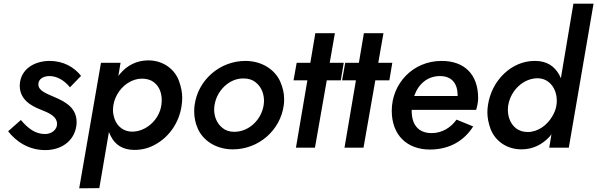

<svg xmlns="http://www.w3.org/2000/svg" viewBox="-20 -800 3235 1040"><path d="M93 -150 24 -89C64 -37 132 13 225 13C323 13 391 -47 395 -134C395 -135 395 -137 395 -138C395 -213 340 -247 273 -275C227 -295 188 -310 188 -342C188 -343 188 -344 188 -345C188 -370 213 -388 248 -388C291 -388 331 -362 359 -327L419 -389C382 -436 324 -470 249 -470C168 -470 91 -427 87 -340C87 -339 87 -337 87 -336C87 -263 144 -228 201 -206C246 -188 289 -170 289 -128C289 -99 261 -74 224 -74C171 -74 131 -105 93 -150Z M518 219 570 -85C573 -78 576 -70 580 -63C603 -16 645 12 708 12C750 12 789 2 826 -20C899 -62 952 -139 964 -230C966 -244 967 -257 967 -271C967 -299 961 -329 950 -360C929 -421 868 -473 783 -473C720 -473 668 -445 631 -401C628 -397 624 -393 621 -388L633 -460H527L409 220ZM854 -230C842 -149 769 -87 697 -87C696 -87 694 -87 693 -87C640 -89 605 -125 595 -176C593 -185 592 -195 592 -205C592 -213 593 -221 594 -229L595 -234C598 -253 605 -270 614 -287C642 -339 696 -374 748 -374C774 -374 796 -368 813 -355C847 -329 856 -290 856 -257C856 -249 855 -239 854 -230Z M1034 -230C1032 -218 1032 -206 1032 -195C1032 -164 1038 -133 1052 -102C1080 -39 1150 9 1241 9C1382 9 1499 -95 1517 -230C1519 -242 1519 -253 1519 -265C1519 -295 1512 -326 1498 -358C1470 -421 1401 -470 1309 -470C1171 -470 1052 -367 1034 -230ZM1142 -230C1154 -310 1222 -375 1296 -375C1298 -375 1299 -375 1300 -375C1326 -375 1348 -368 1365 -354C1400 -326 1410 -286 1410 -253C1410 -246 1409 -238 1408 -230C1396 -152 1329 -86 1249 -86C1223 -86 1202 -93 1185 -107C1151 -134 1140 -174 1140 -207C1140 -215 1141 -222 1142 -230Z M1587 -460 1570 -365H1645L1583 0H1686L1750 -365H1826L1842 -460H1766L1794 -620H1688L1661 -460Z M1850 -460 1833 -365H1908L1846 0H1949L2013 -365H2089L2105 -460H2029L2057 -620H1951L1924 -460Z M2309 10C2416 10 2495 -39 2543 -115L2453 -152C2422 -109 2375 -79 2318 -79C2267 -79 2234 -102 2219 -142C2213 -159 2210 -178 2210 -199C2210 -201 2210 -203 2210 -205H2559C2564 -220 2570 -247 2570 -268C2570 -398 2495 -470 2372 -470C2216 -470 2102 -347 2102 -200C2102 -68 2185 10 2309 10ZM2223 -280 2224 -281C2246 -345 2296 -388 2363 -388C2428 -388 2459 -347 2459 -282C2459 -281 2459 -281 2459 -280Z M3086 -780 3018 -376C3015 -383 3012 -390 3008 -397C2983 -441 2942 -470 2879 -470C2878 -470 2876 -470 2875 -470C2753 -470 2643 -367 2623 -230C2621 -217 2620 -203 2620 -191C2620 -162 2626 -133 2637 -102C2660 -41 2720 9 2805 9C2866 9 2918 -17 2958 -61C2961 -65 2964 -69 2967 -73L2955 0H3061L3195 -780ZM2733 -230C2747 -314 2818 -376 2891 -376C2892 -376 2894 -376 2895 -376C2947 -374 2983 -336 2993 -285C2995 -275 2996 -264 2996 -253C2996 -248 2995 -243 2995 -237L2992 -219C2988 -203 2982 -188 2974 -174C2944 -120 2892 -85 2839 -85C2813 -85 2792 -92 2775 -105C2741 -132 2731 -173 2731 -206C2731 -214 2732 -222 2733 -230Z"/></svg>

Font: Jost Medium
Style: Italic
Weight: 500
Italic angle: -5°
Version: Version 3.710